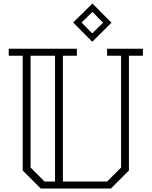

<svg xmlns="http://www.w3.org/2000/svg" viewBox="-20 -1079 868 1099"><path d="M798 -760H718V-103L615 0H213L110 -103V-760H30V-800H420V-760H340V-40H593L673 -120V-760H593V-800H798ZM235 -40H295V-760H155V-120ZM508 -840 618 -949 509 -1059 399 -950ZM447 -950 509 -1011 570 -949 508 -888Z"/></svg>

Font: Kumar One Outline
Style: Regular
Weight: 400
Designer: Parimal Parmar
Foundry: Indian Type Foundry
Version: Version 1.000;PS 1.000;hotconv 1.0.88;makeotf.lib2.5.647800